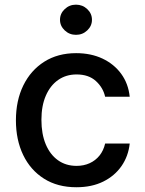

<svg xmlns="http://www.w3.org/2000/svg" viewBox="-20 -776 608 807"><path d="M301.1 11Q221.9 11 165 -25Q108 -61.1 77.4 -124.6Q46.9 -188.2 46.9 -270.2Q46.9 -353.3 78.1 -417.1Q109.4 -480.8 166.2 -516.7Q223 -552.6 300.1 -552.6Q362.2 -552.6 410.9 -529.7Q459.5 -506.7 489.5 -465.6Q519.5 -424.4 525.2 -369.3H421.9Q413.4 -407.7 383 -435.4Q352.6 -463.1 301.8 -463.1Q257.5 -463.1 224.3 -439.8Q191.1 -416.5 172.6 -373.8Q154.1 -331 154.1 -272.7Q154.1 -213.1 172.2 -169.7Q190.3 -126.4 223.5 -102.6Q256.7 -78.8 301.8 -78.8Q332 -78.8 356.7 -90Q381.4 -101.2 398.3 -122.2Q415.1 -143.1 421.9 -172.6H525.2Q519.5 -119.7 490.8 -78.1Q462 -36.6 413.9 -12.8Q365.8 11 301.1 11ZM299.4 -629.6Q271.7 -629.6 252 -648.3Q232.2 -666.9 232.2 -692.8Q232.2 -719.1 252 -737.7Q271.7 -756.4 299.4 -756.4Q327.1 -756.4 346.8 -737.7Q366.5 -719.1 366.5 -692.8Q366.5 -666.9 346.8 -648.3Q327.1 -629.6 299.4 -629.6Z"/></svg>

Font: InterMG Medium
Style: Regular
Weight: 500
Designer: Rasmus Andersson
Foundry: rsms
Version: Version 3.019;December 26, 2023;FontCreator 15.0.0.2955 64-b